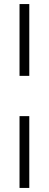

<svg xmlns="http://www.w3.org/2000/svg" viewBox="-20 -763 240 944"><path d="M76 -390V-743H124V-390ZM76 161V-192H124V161Z"/></svg>

Font: Saira ExtraCondensed Light
Style: Regular
Weight: 300
Width: 2
Designer: Hector Gatti with collaboration of the Omnibus-Type team
Foundry: Omnibus-Type
Version: Version 1.101